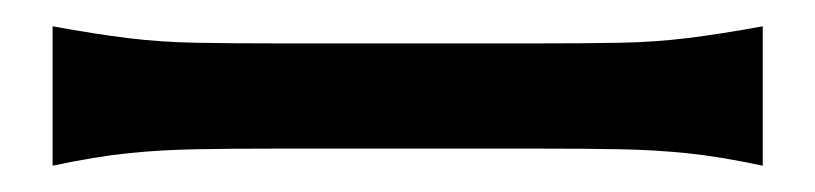

<svg xmlns="http://www.w3.org/2000/svg" viewBox="-20 -20 620 146"><path d="M560 106Q527 99 502.5 96.5Q478 94 452 93.5Q426 93 388 93H192Q155 93 128.5 93.5Q102 94 77.5 96.5Q53 99 20 106V0Q53 6 77.5 9Q102 12 128.5 12.5Q155 13 192 13H388Q426 13 452 12.5Q478 12 502.5 9Q527 6 560 0Z"/></svg>

Font: Faculty Glyphic
Style: Regular
Weight: 400
Designer: Koto Studio, Dylan Young
Foundry: Koto Studio
Version: Version 1.004; ttfautohint (v1.8.4.7-5d5b)